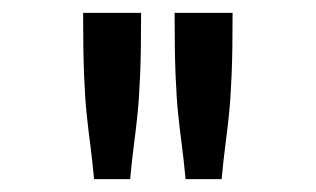

<svg xmlns="http://www.w3.org/2000/svg" viewBox="-20 -685 490 298"><path d="M109 -665H199Q199 -605 197.5 -569Q196 -533 193.5 -508.5Q191 -484 188 -461.5Q185 -439 182 -407H126Q123 -439 120 -461.5Q117 -484 114.5 -508Q112 -532 110.5 -568.5Q109 -605 109 -665ZM251 -665H341Q341 -605 339.5 -569Q338 -533 335.5 -508.5Q333 -484 330 -461.5Q327 -439 324 -407H268Q265 -439 262 -461.5Q259 -484 256.5 -508Q254 -532 252.5 -568.5Q251 -605 251 -665Z"/></svg>

Font: Inconsolata SemiCondensed SemiBold
Style: Regular
Weight: 600
Width: 4
Monospace: yes
Designer: Raph Levien, Cyreal, Brenton Simpson
Foundry: Raph Levien, Cyreal, Google
Version: Version 3.001; ttfautohint (v1.8.2.53-6de2)